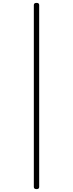

<svg xmlns="http://www.w3.org/2000/svg" viewBox="-20 -1232 505 1328"><path d="M233 76Q214 76 214 61V-1197Q214 -1212 233 -1212Q251 -1212 251 -1197V61Q251 76 233 76Z"/></svg>

Font: Playwrite CL Thin
Style: Regular
Weight: 100
Designer: Veronika Burian, José Scaglione
Foundry: TypeTogether
Version: Version 1.002